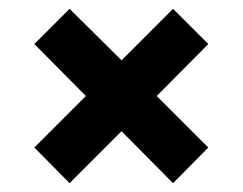

<svg xmlns="http://www.w3.org/2000/svg" viewBox="-20 -545 551 436"><path d="M453 -445 336 -327 453 -210 373 -129 256 -247 138 -129 58 -210 175 -327 58 -445 138 -525 256 -408 373 -525Z"/></svg>

Font: Montserrat arm2
Style: Bold
Weight: 700
Designer: Julieta Ulanovsky
Foundry: Julieta Ulanovsky
Version: Version 6.000